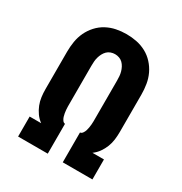

<svg xmlns="http://www.w3.org/2000/svg" viewBox="-173 -871 946 998"><g transform="rotate(30 300.0 -371.5)"><path d="M255 0H77V-120H146Q127 -134 113.5 -153Q100 -172 91.5 -193.5Q83 -215 80 -238Q77 -261 77 -285V-509Q77 -540 82 -570.5Q87 -601 100 -628.5Q113 -656 134 -679Q155 -702 182 -716.5Q209 -731 239 -737Q269 -743 300 -743Q331 -743 361 -737Q391 -731 418 -716.5Q445 -702 466 -679Q487 -656 500 -628.5Q513 -601 518 -570.5Q523 -540 523 -509V-285Q523 -261 520 -238Q517 -215 508.5 -193.5Q500 -172 486.5 -153Q473 -134 454 -120H523V0H345V-179Q354 -180 360 -188.5Q366 -197 369 -206.5Q372 -216 373.5 -225.5Q375 -235 376 -245Q377 -255 377 -265Q377 -275 377 -285V-509Q377 -522 376 -535Q375 -548 371.5 -560.5Q368 -573 362 -584.5Q356 -596 347 -605Q338 -614 325.5 -618.5Q313 -623 300 -623Q287 -623 274.5 -618.5Q262 -614 253 -605Q244 -596 238 -584.5Q232 -573 228.5 -560.5Q225 -548 224 -535Q223 -522 223 -509V-285Q223 -275 223 -265Q223 -255 224 -245Q225 -235 226.5 -225.5Q228 -216 231 -206.5Q234 -197 240 -188.5Q246 -180 255 -179Z"/></g></svg>

Font: Iosevka Heavy Extended
Style: Regular
Weight: 900
Width: 7
Monospace: yes
Designer: Belleve Invis
Foundry: Belleve Invis
Version: Version 32.5.0; ttfautohint (v1.8.4)